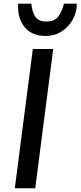

<svg xmlns="http://www.w3.org/2000/svg" viewBox="-20 -1010 432 1030"><path d="M59.5 0 156 -747H265.5L169 0ZM224.5 -817Q150 -817 111.2 -866Q72.5 -915 77.5 -990.5H148Q153 -942 171 -918.2Q189 -894.5 228.5 -894.5Q273.5 -894.5 293 -921.8Q312.5 -949 323.5 -990.5H392Q392 -944 370 -904.5Q348 -865 310.2 -841Q272.5 -817 224.5 -817Z"/></svg>

Font: Merriweather Sans Italic
Style: Regular
Weight: 400
Italic angle: -7.5°
Designer: Eben Sorkin
Foundry: Eben Sorkin
Version: Version 1.008; ttfautohint (v1.7.19-72a1) -l 8 -r 50 -G 200 